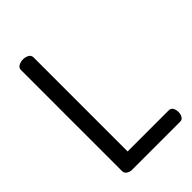

<svg xmlns="http://www.w3.org/2000/svg" viewBox="-218 -818 904 904"><g transform="rotate(-45 234.0 -365.5)"><path d="M109 0Q95 0 83 -7.5Q71 -15 71 -30V-702Q71 -717 84.5 -724Q98 -731 113 -731Q129 -731 142 -724Q155 -717 155 -702V-76H429Q443 -76 449.5 -64.5Q456 -53 456 -38Q456 -24 449.5 -12Q443 0 429 0Z"/></g></svg>

Font: Dosis Medium
Style: Regular
Weight: 500
Designer: EdgarTolentino, PabloImpallari, IginoMarini
Foundry: EdgarTolentino, PabloImpallari, IginoMarini
Version: Version 3.001; ttfautohint (v1.8.2)